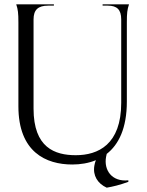

<svg xmlns="http://www.w3.org/2000/svg" viewBox="-20 -742 677 887"><path d="M314 18C351 18 389 12 423 -2C420 6 417 15 416 23C408 69 431 106 473 125C502 120 532 113 573 98V91C496 99 459 43 470 -17C471 -22 472 -26 473 -31C528 -74 566 -149 566 -273V-638C566 -682 568 -698 576 -722H454V-716H478C521 -716 540 -697 540 -652V-267C540 -74 433 -25 330 -25C233 -25 135 -60 135 -240V-652C135 -697 156 -716 203 -716H229V-722H55C63 -698 65 -682 65 -638V-251C65 -39 193 18 314 18Z"/></svg>

Font: Sinistre
Style: Regular
Weight: 400
Designer: Jules Durand
Foundry: Collletttivo
Version: Version 69.420;Glyphs 3.2 (3217)